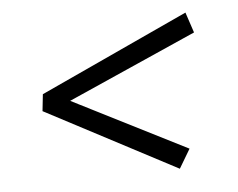

<svg xmlns="http://www.w3.org/2000/svg" viewBox="-36 -449 521 421"><g transform="rotate(-5 225.0 -238.0)"><path d="M344 -68 55 -220 59 -257 386 -408 401 -363 101 -230 102 -245 369 -110Z"/></g></svg>

Font: Rasa Light
Style: Italic
Weight: 300
Italic angle: -7.10001°
Designer: Anna Giedrys (Yrsa+Rasa design), David Brezina (Yrsa art-direction, Rasa art-direction, design)
Foundry: Rosetta Type Foundry
Version: Version 2.004